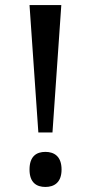

<svg xmlns="http://www.w3.org/2000/svg" viewBox="-20 -734 360 761"><path d="M132 -209H188L223 -714H97ZM160 7C194 7 224 -10 224 -62C224 -115 194 -132 160 -132C125 -132 97 -115 97 -62C97 -10 125 7 160 7Z"/></svg>

Font: Noto Serif Myanmar SemiCondensed Medium
Style: Regular
Weight: 500
Width: 4
Designer: Ben Mitchell and the Monotype Design Team
Foundry: Monotype Imaging Inc.
Version: Version 2.106